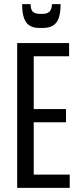

<svg xmlns="http://www.w3.org/2000/svg" viewBox="-20 -908 399 928"><path d="M143 -317V-64H317V0H63V-700H314V-636H143V-381H299V-317ZM170 -773Q126 -773 106.5 -800Q87 -827 87 -888H128Q128 -863 138 -852Q148 -841 173 -841H187Q231 -841 231 -888H273Q273 -827 253 -800Q233 -773 189 -773Z"/></svg>

Font: Pathway Gothic One
Style: Regular
Weight: 400
Version: Version 1.003; ttfautohint (v1.8.4.7-5d5b);gftools[0.9.26]